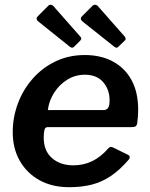

<svg xmlns="http://www.w3.org/2000/svg" viewBox="-20 -769 624 799"><path d="M268 10Q197 10 144.5 -19Q92 -48 62.5 -99.5Q33 -151 33 -219Q33 -281 54.5 -338.5Q76 -396 116 -441.5Q156 -487 211 -513.5Q266 -540 333 -540Q400 -540 450 -513Q500 -486 527.5 -435.5Q555 -385 555 -312Q555 -299 554 -285Q553 -271 551 -256Q550 -248 545 -244Q540 -240 529 -240H178Q168 -240 165 -228.5Q162 -217 162 -196Q162 -141 196.5 -111Q231 -81 285 -81Q328 -81 364 -98.5Q400 -116 432 -153Q437 -158 442 -157.5Q447 -157 453 -154L510 -126Q527 -119 515 -104Q478 -61 440.5 -36Q403 -11 361 -0.5Q319 10 268 10ZM412 -311Q422 -311 429 -319Q436 -327 436 -352Q436 -396 409.5 -427Q383 -458 333 -458Q293 -458 260 -437.5Q227 -417 205.5 -383.5Q184 -350 179 -311ZM182 -746Q186 -750 192 -749Q198 -748 201 -745L313 -618Q317 -615 318 -610Q319 -605 314 -600L288 -574Q282 -569 277 -571Q272 -573 265 -579L144 -676Q125 -689 137 -701ZM366 -746Q371 -750 377 -749Q383 -748 386 -745L498 -618Q501 -615 502.5 -609.5Q504 -604 499 -600L472 -574Q467 -569 462 -571Q457 -573 450 -579L328 -676Q309 -689 321 -701Z"/></svg>

Font: Libre Franklin SemiBold
Style: Italic
Weight: 600
Italic angle: -8°
Designer: Pablo Impallari, Rodrigo Fuenzalida, Nhung Nguyen
Foundry: Impallari Type
Version: Version 3.000